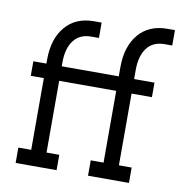

<svg xmlns="http://www.w3.org/2000/svg" viewBox="-81 -807 852 884"><g transform="rotate(10 345.0 -364.5)"><path d="M630.4 -657.7Q576.2 -657.7 548.1 -620.4Q520 -583 520 -518.6V-475.1H615.2V-407.2H520V-71.8H579.6V0H388.2V-71.8H448.2V-407.2H181.6V-71.8H241.2V0H49.8V-71.8H109.9V-407.2H48.8V-475.1H109.9V-494.1Q109.9 -590.8 158.2 -647.9Q206.5 -705.1 292 -705.1H327.6V-633.3H292Q237.8 -633.3 209.7 -595.9Q181.6 -558.6 181.6 -494.1V-475.1H448.2V-518.6Q448.2 -615.2 496.6 -672.4Q544.9 -729.5 630.4 -729.5H666V-657.7Z"/></g></svg>

Font: Eligible
Style: Regular
Weight: 500
Version: Version 1.1